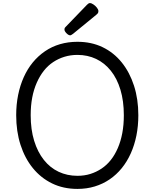

<svg xmlns="http://www.w3.org/2000/svg" viewBox="-20 -1206 1002 1245"><path d="M482 19Q391 19 318 -16.5Q245 -52 193 -116Q141 -180 113 -267Q85 -354 85 -459Q85 -528 97.5 -590Q110 -652 134 -705.5Q158 -759 192.5 -801Q227 -843 271.5 -873.5Q316 -904 369 -919.5Q422 -935 482 -935Q573 -935 645.5 -900Q718 -865 769.5 -801Q821 -737 849 -650Q877 -563 877 -459Q877 -389 864.5 -327Q852 -265 828 -211.5Q804 -158 769.5 -115.5Q735 -73 691 -43Q647 -13 594.5 3Q542 19 482 19ZM482 -66Q527 -66 565.5 -78Q604 -90 638 -112.5Q672 -135 698.5 -168.5Q725 -202 744 -246Q763 -290 773 -343Q783 -396 783 -459Q783 -551 761 -624Q739 -697 698.5 -747.5Q658 -798 603 -824Q548 -850 482 -850Q438 -850 398.5 -838Q359 -826 325 -803.5Q291 -781 264.5 -747.5Q238 -714 218.5 -670Q199 -626 189 -573.5Q179 -521 179 -459Q179 -366 201.5 -293Q224 -220 264.5 -169Q305 -118 360.5 -92Q416 -66 482 -66ZM435 -977Q424 -977 411 -990.5Q398 -1004 398 -1014Q398 -1019 399 -1022.5Q400 -1026 406 -1032L544 -1175Q549 -1180 553.5 -1183Q558 -1186 563 -1186Q573 -1186 586 -1177Q599 -1168 608.5 -1156Q618 -1144 618 -1134Q618 -1127 615.5 -1122Q613 -1117 603 -1109L454 -987Q448 -983 443.5 -980Q439 -977 435 -977Z"/></svg>

Font: Playwrite DE Grund
Style: Regular
Weight: 400
Designer: Veronika Burian, José Scaglione
Foundry: TypeTogether
Version: Version 1.002